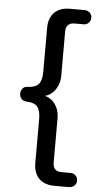

<svg xmlns="http://www.w3.org/2000/svg" viewBox="-60 -741 480 956"><g transform="rotate(5 180.5 -262.5)"><path d="M250 180Q217 180 193.5 168Q170 156 157.5 132Q145 108 145 74V-146Q145 -187 129.5 -206Q114 -225 72 -226Q58 -227 49 -237.5Q40 -248 40 -263Q40 -278 49 -288.5Q58 -299 72 -299Q114 -301 129.5 -320Q145 -339 145 -379V-599Q145 -650 172.5 -677.5Q200 -705 250 -705H321Q338 -705 349 -695Q360 -685 360 -670Q360 -655 350 -644.5Q340 -634 325 -634H279Q258 -634 247 -623Q236 -612 236 -590V-369Q236 -339 224 -314.5Q212 -290 191.5 -275Q171 -260 145 -260V-264Q171 -264 191.5 -250Q212 -236 224 -211.5Q236 -187 236 -156V65Q236 87 247 98Q258 109 279 109H325Q340 109 350 119.5Q360 130 360 145Q360 160 349 170Q338 180 321 180Z"/></g></svg>

Font: Nunito ExtraLight Medium
Style: Regular
Weight: 500
Version: Version 3.602